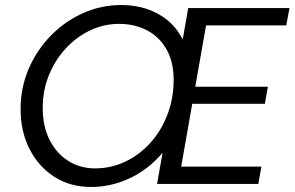

<svg xmlns="http://www.w3.org/2000/svg" viewBox="-20 -732 1172 764"><path d="M342 12Q260 12 197 -28Q134 -68 98 -138Q62 -208 62 -298Q62 -384 94.5 -459Q127 -534 183 -591Q239 -648 311 -680Q383 -712 463 -712Q545 -712 609.5 -676.5Q674 -641 707 -575L729 -700H1132L1119 -631H800L757 -387H1046L1034 -319H745L701 -69H1020L1008 0H605L627 -124Q571 -58 497 -23Q423 12 342 12ZM358 -62Q423 -62 480 -89.5Q537 -117 580 -165.5Q623 -214 647 -278Q671 -342 671 -415Q671 -485 643 -535Q615 -585 565.5 -611Q516 -637 454 -637Q393 -637 338.5 -611Q284 -585 241.5 -539Q199 -493 174.5 -432.5Q150 -372 150 -303Q150 -229 177.5 -175Q205 -121 252 -91.5Q299 -62 358 -62Z"/></svg>

Font: DeepMind Sans
Style: Italic
Weight: 400
Italic angle: -10°
Designer: Jonny Pinhorn / Modifications: Colophon Foundry
Foundry: Colophon Foundry
Version: Version 1.002; ttfautohint (v1.8.2)